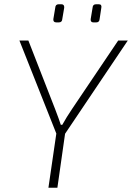

<svg xmlns="http://www.w3.org/2000/svg" viewBox="-20 -880 619 900"><path d="M256 -775H244Q229 -775 230 -790L239 -844Q240 -860 255 -860H268Q282 -860 281 -844L272 -791Q271 -775 256 -775ZM431 -775H418Q404 -775 405 -790L414 -844Q415 -860 430 -860H443Q458 -860 455 -844L447 -791Q446 -775 431 -775ZM285 -253 249 0H207L244 -254L71 -690H113L239 -367Q257 -320 265 -295H272Q292 -331 317 -368L534 -690H579Z"/></svg>

Font: Exo 2.0 Extra Light
Style: Italic
Weight: 250
Italic angle: -8°
Designer: Natanael Gama
Version: Version 1.001;PS 001.001;hotconv 1.0.70;makeotf.lib2.5.58329